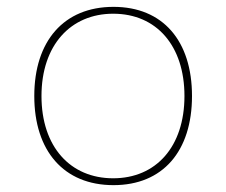

<svg xmlns="http://www.w3.org/2000/svg" viewBox="-20 -530 660 560"><path d="M80 -250C80 -90 166 10 311 10C455 10 540 -89 540 -250C540 -411 455 -510 311 -510C166 -510 80 -410 80 -250ZM101 -250C101 -398 186 -490 310 -490C437 -490 518 -396 518 -250C518 -102 435 -10 310 -10C185 -10 101 -102 101 -250Z"/></svg>

Font: Perun Thin
Style: Regular
Weight: 100
Foundry: Copyright (c) Stefan Peev, Context Ltd, 2016
Version: Version 1.089